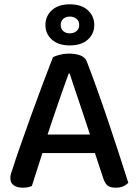

<svg xmlns="http://www.w3.org/2000/svg" viewBox="-20 -863 642 892"><path d="M421 -152H177L128 1Q119 5 109 7Q99 9 85 9Q60 9 44 -2Q28 -13 28 -35Q28 -46 31 -56.5Q34 -67 39 -80Q52 -122 75.5 -188.5Q99 -255 125.5 -329Q152 -403 179 -474.5Q206 -546 226 -597Q236 -603 257 -608.5Q278 -614 300 -614Q329 -614 352 -606Q375 -598 383 -578Q405 -521 431 -448.5Q457 -376 483 -299Q509 -222 533 -148Q557 -74 576 -14Q567 -4 552.5 2.5Q538 9 518 9Q491 9 479 -1.5Q467 -12 459 -37ZM299 -521Q289 -494 277 -460Q265 -426 252 -388.5Q239 -351 226 -312.5Q213 -274 201 -238H398Q385 -278 371.5 -318.5Q358 -359 345.5 -396Q333 -433 322 -465.5Q311 -498 304 -521ZM191 -747Q191 -788 221 -815.5Q251 -843 304 -843Q358 -843 388 -815.5Q418 -788 418 -747Q418 -706 388 -679Q358 -652 304 -652Q251 -652 221 -679Q191 -706 191 -747ZM262 -747Q262 -729 274 -718.5Q286 -708 304 -708Q323 -708 335.5 -718.5Q348 -729 348 -747Q348 -765 335.5 -775.5Q323 -786 304 -786Q286 -786 274 -775.5Q262 -765 262 -747Z"/></svg>

Font: Baloo Bhai 2 Medium
Style: Regular
Weight: 500
Designer: Supriya Tembe, Noopur Datye and Ek Type
Foundry: Ek Type
Version: Version 1.640;PS 1.000;hotconv 16.6.51;makeotf.lib2.5.65220;